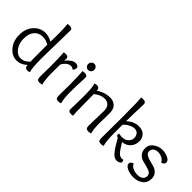

<svg xmlns="http://www.w3.org/2000/svg" viewBox="64 -1527 2321 2321"><g transform="rotate(45 1224.5 -366.5)"><path d="M446 -705 437 -223Q437 -56 456 -5Q440 3 418 3Q376 3 374 -47Q314 10 238.5 10Q163 10 104 -58.5Q45 -127 45 -234Q45 -341 106.5 -408Q168 -475 255 -475Q315 -475 371 -441Q373 -505 373 -586.5Q373 -668 365 -740Q381 -743 401 -743Q446 -743 446 -705ZM369 -389Q316 -419 266 -419Q196 -419 155.5 -371.5Q115 -324 115 -240.5Q115 -157 157 -100Q199 -43 258.5 -43Q318 -43 371 -100Q369 -358 369 -389Z M581 -54 583 -231Q583 -374 576 -465Q592 -468 610 -468Q653 -468 653 -430Q653 -428 652.5 -416.5Q652 -405 652 -395Q672 -426 705.5 -450.5Q739 -475 767 -475Q821 -475 821 -436Q821 -417 801 -391Q779 -410 752 -410Q725 -410 697 -388Q669 -366 650 -330Q649 -296 649 -182Q649 -68 668 -5Q650 3 625.5 3Q601 3 591 -10Q581 -23 581 -54Z M902 -54 904 -231Q904 -374 897 -465Q913 -468 931 -468Q978 -468 978 -430Q978 -425 976 -390Q970 -283 970 -175.5Q970 -68 989 -5Q971 3 946.5 3Q922 3 912 -10Q902 -23 902 -54ZM987 -574.5Q987 -552 971 -536.5Q955 -521 934.5 -521Q914 -521 899 -536Q884 -551 884 -574Q884 -597 900 -612.5Q916 -628 936.5 -628Q957 -628 972 -612.5Q987 -597 987 -574.5Z M1415 -48 1421 -307Q1421 -363 1393.5 -391Q1366 -419 1323 -419Q1255 -419 1189 -364Q1191 -228 1191 -148.5Q1191 -69 1197 -1Q1181 2 1163 2Q1118 2 1118 -36Q1118 -40 1120.5 -109.5Q1123 -179 1123 -248Q1123 -412 1104 -460Q1124 -468 1140 -468Q1186 -468 1186 -418Q1216 -441 1263 -458Q1310 -475 1362 -475Q1414 -475 1451.5 -441.5Q1489 -408 1489 -334L1486 -156Q1486 -64 1503 -5Q1483 3 1460.5 3Q1438 3 1426.5 -8.5Q1415 -20 1415 -48Z M1629 -49 1631 -335V-451Q1631 -687 1623 -740Q1639 -743 1658 -743Q1704 -743 1704 -705Q1704 -701 1703 -659Q1697 -505 1697 -408Q1768 -475 1850 -475Q1915 -475 1949 -439.5Q1983 -404 1983 -347.5Q1983 -291 1945.5 -246.5Q1908 -202 1841 -195Q1894 -107 1920.5 -79.5Q1947 -52 1978 -52Q1994 -52 2004 -56Q2013 -38 2013 -23.5Q2013 -9 1992 0.5Q1971 10 1952 10Q1913 10 1880 -26Q1847 -62 1824 -100.5Q1801 -139 1786 -164Q1771 -189 1766 -198Q1740 -201 1740 -219Q1740 -230 1745 -243Q1777 -236 1796 -236Q1851 -236 1881 -266.5Q1911 -297 1911 -334Q1911 -371 1890.5 -395Q1870 -419 1835 -419Q1800 -419 1762 -398.5Q1724 -378 1697 -347V-202Q1697 -69 1716 -5Q1698 3 1674 3Q1650 3 1639.5 -9Q1629 -21 1629 -49Z M2350 -354Q2339 -383 2305 -401Q2271 -419 2235.5 -419Q2200 -419 2175 -400.5Q2150 -382 2150 -350Q2150 -318 2176.5 -301Q2203 -284 2241 -275Q2279 -266 2317 -254.5Q2355 -243 2381.5 -213Q2408 -183 2408 -135Q2408 -64 2357 -27Q2306 10 2240.5 10Q2175 10 2127.5 -13Q2080 -36 2080 -70Q2080 -99 2125 -112Q2136 -80 2172.5 -63Q2209 -46 2252 -46Q2295 -46 2321.5 -65Q2348 -84 2348 -119Q2348 -154 2321.5 -170Q2295 -186 2257 -194.5Q2219 -203 2181 -214.5Q2143 -226 2116.5 -258Q2090 -290 2090 -345.5Q2090 -401 2141.5 -438Q2193 -475 2249 -475Q2305 -475 2350 -454Q2395 -433 2395 -399Q2395 -365 2350 -354Z"/></g></svg>

Font: Overlock Mod
Style: Regular
Weight: 400
Designer: Dario Muhafara
Foundry: Dario Manuel Muhafara
Version: Version 1.001